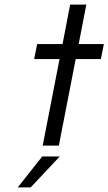

<svg xmlns="http://www.w3.org/2000/svg" viewBox="-20 -631 470 832"><path d="M238 -375H128L141 -440H251L284 -611H354L321 -440H430L417 -375H308L235 0H165ZM163 47H239L113 181H57Z"/></svg>

Font: Teachers[wght] Italic
Style: Regular
Weight: 400
Designer: Alfredo Marco Pradil & Chank Diesel
Version: Version 1.000;Glyphs 3.1.2 (3151)